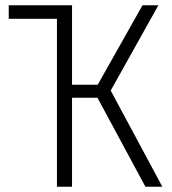

<svg xmlns="http://www.w3.org/2000/svg" viewBox="-20 -705 649 725"><path d="M593 0H529L348 -336H252V0H195V-634H13V-685H253L252 -684V-385H349L518 -685H578L398 -363Z"/></svg>

Font: Fira Sans Condensed Light
Style: Regular
Weight: 300
Width: 3
Designer: bBox Type GmbH & Carrois Corporate GbR & Edenspiekermann AG
Foundry: bBox Type GmbH & Carrois Corporate GbR & Edenspiekermann AG
Version: Version 4.301